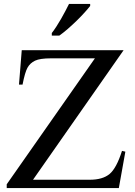

<svg xmlns="http://www.w3.org/2000/svg" viewBox="-20 -951 683 971"><path d="M605 -697 147 -42H434Q499 -42 534 -71Q569 -100 597 -188L614 -184L581 0H14V-19L460 -656H238Q182 -656 157 -644Q132 -632 119 -608.5Q106 -585 94 -523H76L90 -697ZM242 -784Q253 -798 265 -816.5Q277 -835 288.5 -855Q300 -875 310.5 -895Q321 -915 329 -931H436V-921Q426 -908 408 -888Q390 -868 368 -846.5Q346 -825 323 -805Q300 -785 280 -771H242Z"/></svg>

Font: MM Taunggyi
Style: Regular
Weight: 400
Designer: Khon Soe Zaw Thu
Version: Version 1.00 July 18, 2016, initial release